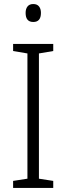

<svg xmlns="http://www.w3.org/2000/svg" viewBox="-20 -998 329 952"><path d="M244 -66H45V-101L116 -112V-733L45 -745V-780H244V-745L173 -733V-112L244 -101ZM145 -978Q164 -978 173.5 -966Q183 -954 183 -934Q183 -889 145 -889Q107 -889 107 -934Q107 -954 116.5 -966Q126 -978 145 -978Z"/></svg>

Font: Noto Sans Malayalam UI SemiCondensed Light
Style: Regular
Weight: 300
Width: 4
Designer: Jelle Bosma - Monotype Design Team
Foundry: Monotype Imaging Inc.
Version: Version 2.104; ttfautohint (v1.8.4.7-5d5b)